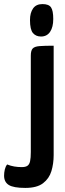

<svg xmlns="http://www.w3.org/2000/svg" viewBox="-110 -724 317 941"><path d="M14 197Q-44 197 -67 182.5Q-90 168 -90 137Q-90 122 -86.5 107Q-83 92 -75 82Q-58 89 -40 92Q-22 95 -3 95Q15 95 24.5 88.5Q34 82 37.5 66Q41 50 41 21V-451Q41 -476 50 -486Q59 -496 83.5 -498Q108 -500 153 -500V36Q153 78 142 114.5Q131 151 101 174Q71 197 14 197ZM91 -545Q66 -545 51.5 -562Q37 -579 37 -626Q37 -661 52 -682.5Q67 -704 98 -704Q129 -704 140 -688Q151 -672 151 -631Q151 -591 135.5 -568Q120 -545 91 -545Z"/></svg>

Font: Yanone Kaffeesatz ExtraLight
Style: Bold
Weight: 700
Version: Version 2.003